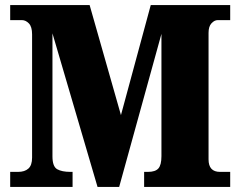

<svg xmlns="http://www.w3.org/2000/svg" viewBox="-20 -734 943 754"><path d="M20 0V-59H51Q77 -59 91.5 -72Q106 -85 106 -115V-599Q106 -629 93.5 -642Q81 -655 66 -655H20V-714H332L455 -282L572 -714H884V-655H835Q822 -655 810.5 -642.5Q799 -630 799 -605V-108Q799 -59 844 -59H884V0H546V-59H561Q590 -59 602 -72.5Q614 -86 614 -121V-601L448 0H363L186 -603V-120Q186 -80 204.5 -69.5Q223 -59 257 -59H265V0Z"/></svg>

Font: Noto Serif Myanmar SemiCondensed Black
Style: Regular
Weight: 900
Width: 4
Designer: Ben Mitchell and the Monotype Design Team
Foundry: Monotype Imaging Inc.
Version: Version 2.106; ttfautohint (v1.8.4.7-5d5b)